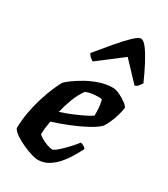

<svg xmlns="http://www.w3.org/2000/svg" viewBox="-193 -871 838 959"><g transform="rotate(30 226.0 -391.5)"><path d="M183 0Q172 0 148.5 -7Q125 -14 98 -26Q71 -38 48 -53Q25 -68 16 -84Q16 -128 24.5 -175.5Q33 -223 46.5 -266.5Q60 -310 74.5 -343.5Q89 -377 99 -394Q109 -405 133 -422.5Q157 -440 189.5 -458Q222 -476 259 -488Q296 -500 333 -500Q349 -500 372 -489Q395 -478 413.5 -464Q432 -450 433 -441Q430 -421 422.5 -395.5Q415 -370 405 -348Q395 -326 386 -313Q368 -294 327.5 -272Q287 -250 238.5 -230.5Q190 -211 145 -197Q139 -164 138 -150.5Q137 -137 136 -120Q142 -112 158 -103Q174 -94 192 -87.5Q210 -81 221 -81Q228 -81 240.5 -90.5Q253 -100 269 -115.5Q285 -131 300.5 -148Q316 -165 329 -182Q338 -182 348.5 -175Q359 -168 361 -163Q348 -138 331 -109.5Q314 -81 292 -56Q270 -31 243 -15.5Q216 0 183 0ZM157 -260Q191 -271 221 -283.5Q251 -296 277 -308.5Q303 -321 321 -333Q321 -338 321 -343.5Q321 -349 321 -354Q321 -372 318.5 -390Q316 -408 312 -422Q305 -424 299 -424Q293 -424 286 -424Q269 -424 252 -421Q235 -418 220 -412Q197 -381 182 -341Q167 -301 157 -260ZM178 -563Q168 -568 158.5 -577Q149 -586 147 -594Q190 -646 226 -688.5Q262 -731 289.5 -757Q317 -783 330 -783Q345 -783 364.5 -757.5Q384 -732 406.5 -689.5Q429 -647 452 -595Q446 -587 439 -577Q432 -567 419 -563L318 -670Z"/></g></svg>

Font: Texturina 12pt ExtraBold
Style: Italic
Weight: 800
Italic angle: -11°
Designer: Guillermo Torres Carreño
Foundry: Omnibus-Type
Version: Version 1.002